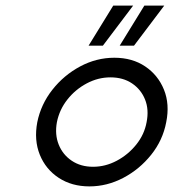

<svg xmlns="http://www.w3.org/2000/svg" viewBox="-20 -658 618 685"><path d="M299 7Q236 7 189.5 -23.5Q143 -54 122 -106Q101 -158 113 -222Q126 -286 167 -338Q208 -390 266 -421Q324 -452 388 -452Q452 -452 498 -421Q544 -390 565 -338Q586 -286 573 -222Q561 -158 519.5 -106Q478 -54 420 -23.5Q362 7 299 7ZM312 -63Q356 -63 396.5 -84.5Q437 -106 466 -142Q495 -178 503 -222Q512 -267 497.5 -303Q483 -339 451 -360.5Q419 -382 374 -382Q330 -382 289.5 -360.5Q249 -339 220.5 -303Q192 -267 183 -222Q175 -178 189.5 -142Q204 -106 236 -84.5Q268 -63 312 -63ZM296 -495 384 -638H455L347 -495ZM407 -495 495 -638H566L458 -495Z"/></svg>

Font: Teachers
Style: Italic
Weight: 400
Italic angle: -11°
Designer: Alfredo Marco Pradil, Chank Diesel
Version: Version 1.001